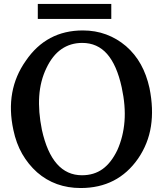

<svg xmlns="http://www.w3.org/2000/svg" viewBox="-20 -924 782 962"><path d="M384.3 18.1Q256.3 18.1 166 -60.5Q121.6 -100.1 91.3 -152.8Q61 -205.6 46.9 -273.4Q4.4 -471.2 109.4 -619.6Q212.9 -771.5 395 -771.5Q457.5 -771.5 511.7 -751.5Q565.9 -731.4 611.3 -692.9Q656.7 -653.3 685.5 -601.3Q714.4 -549.3 729 -482.9Q750 -378.9 736.3 -291.3Q722.7 -203.6 671.9 -129.4Q569.3 18.1 384.3 18.1ZM390.6 -45.9Q450.7 -45.9 493.9 -76.9Q537.1 -107.9 567.9 -171.9Q597.7 -238.3 603.8 -315.9Q609.9 -393.6 589.8 -486.3Q565.4 -598.1 516.6 -653.6Q467.8 -709 392.1 -709Q333 -709 287.8 -677.7Q242.7 -646.5 212.4 -582.5Q181.6 -518.6 176.5 -441.9Q171.4 -365.2 189.9 -273.4Q240.2 -45.9 390.6 -45.9ZM537.6 -829.1H169.4V-904.3H537.6Z"/></svg>

Font: IranNastaliq
Style: Regular
Weight: 400
Designer: Hossein Zahedi
Version: Version 1.5